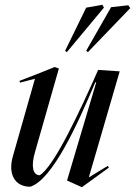

<svg xmlns="http://www.w3.org/2000/svg" viewBox="-20 -766 564 802"><path d="M322 16 435 -66 430 -73 351 -25 480 -468 390 -474C314 -302 206 -70 146 -34C117 -34 109 -72 126 -130L226 -480L208 -486L151 -463L61 -428L64 -421L126 -437L34 -114C12 -39 42 14 106 14C198 -14 302 -242 378 -422H382L260 -12ZM347 -548 524 -732 516 -744 444 -736 340 -554ZM259 -548 414 -734 408 -746 340 -734 252 -554Z"/></svg>

Font: Mazius Display Extra italic
Style: Regular
Weight: 400
Italic angle: -17°
Designer: Alberto Casagrande & Collletttivo
Foundry: Collletttivo
Version: Version 2.000;Glyphs 3.2 (3217)